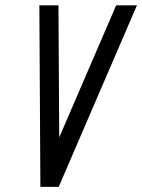

<svg xmlns="http://www.w3.org/2000/svg" viewBox="-20 -704 545 736"><path d="M134.8 12.2 130.9 -683.6H204.1L207 -177.2L425.3 -683.6H504.9L205.1 12.2Z"/></svg>

Font: Anka/Coder Narrow
Style: Italic
Weight: 400
Width: 3
Italic angle: -12°
Monospace: yes
Version: Version 001.100